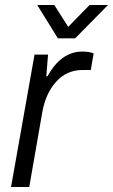

<svg xmlns="http://www.w3.org/2000/svg" viewBox="-20 -743 449 763"><path d="M409.2 -723.1 278.8 -590.8H210L127.9 -723.1H195.8L251 -636.2L335.9 -723.1ZM23.9 0 117.2 -525.9H170.9L164.1 -439.9H168.9Q222.7 -538.1 307.1 -538.1Q335 -538.1 352.1 -530.8L340.8 -464.8H308.1Q244.6 -464.8 202.6 -417.7Q160.6 -370.6 147.9 -295.9L96.2 0Z"/></svg>

Font: Archivo Light
Style: Italic
Weight: 300
Italic angle: -10°
Designer: Hector Gatti
Foundry: Omnibus-Type
Version: Version 2.001